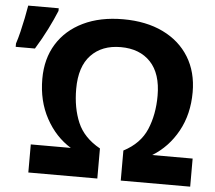

<svg xmlns="http://www.w3.org/2000/svg" viewBox="-53 -807 970 865"><g transform="rotate(5 432.5 -374.5)"><path d="M472 -599Q387 -599 337.5 -547Q288 -495 288 -394Q288 -308 316 -242.5Q344 -177 418 -136V0H106V-127H287Q217 -170 174.5 -248Q132 -326 132 -426Q132 -517 173.5 -584Q215 -651 291.5 -688Q368 -725 472 -725Q576 -725 652.5 -688Q729 -651 770.5 -583.5Q812 -516 812 -425Q812 -325 769.5 -248Q727 -171 655 -127H838V0H524V-136Q599 -175 627.5 -242.5Q656 -310 656 -395Q656 -495 607 -547Q558 -599 472 -599ZM0 -559V-574Q8 -598 15.5 -629Q23 -660 29.5 -692Q36 -724 40 -749H178V-737Q162 -698 139 -652Q116 -606 87 -559Z"/></g></svg>

Font: Noto IKEA Arabic
Style: Bold
Weight: 700
Designer: Monotype Design Team
Foundry: Monotype Imaging Inc.
Version: Version 1.200